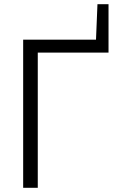

<svg xmlns="http://www.w3.org/2000/svg" viewBox="-20 -900 559 920"><path d="M91 -710H440L447 -880H500V-648H161V0H91Z"/></svg>

Font: IngvarSans
Style: Regular
Weight: 400
Version: Version 1.000